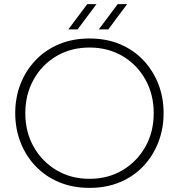

<svg xmlns="http://www.w3.org/2000/svg" viewBox="-20 -900 869 933"><path d="M415 13Q333 13 266.5 -15Q200 -43 152.5 -93Q105 -143 79.5 -209Q54 -275 54 -350Q54 -426 79.5 -491.5Q105 -557 152.5 -607Q200 -657 266.5 -685Q333 -713 415 -713Q497 -713 563.5 -685Q630 -657 677 -607Q724 -557 749.5 -491.5Q775 -426 775 -350Q775 -275 749.5 -209Q724 -143 677 -93Q630 -43 563.5 -15Q497 13 415 13ZM415 -31Q505 -31 575.5 -73Q646 -115 686.5 -187Q727 -259 727 -350Q727 -441 686.5 -513.5Q646 -586 575.5 -627.5Q505 -669 415 -669Q325 -669 254.5 -627.5Q184 -586 143.5 -513.5Q103 -441 103 -350Q103 -259 143.5 -187Q184 -115 254.5 -73Q325 -31 415 -31ZM460 -757 552 -880H598L506 -757ZM312 -757 404 -880H449L357 -757Z"/></svg>

Font: MuseoModerno ExtraLight
Style: Regular
Weight: 200
Designer: Pablo Cosgaya, Héctor Gatti, Marcela Romero, and the Authors of The MuseoModerno Project.
Foundry: Omnibus-Type Team
Version: Version 1.001